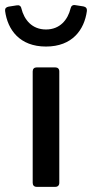

<svg xmlns="http://www.w3.org/2000/svg" viewBox="-51 -727 359 747"><path d="M-31.2 -684.6C-21.5 -611.3 25.4 -545.9 127.9 -545.9C230.5 -545.9 277.3 -611.3 287.1 -684.6C288.1 -694.3 283.2 -700.2 273.4 -702.1L242.2 -707C232.4 -709 225.6 -704.1 223.6 -694.3C212.9 -650.4 182.6 -612.3 127.9 -612.3C73.2 -612.3 43 -650.4 32.2 -694.3C30.3 -704.1 23.4 -708 13.7 -706.1L-17.6 -701.2C-27.3 -699.2 -32.2 -694.3 -31.2 -684.6ZM76.2 -449.2V-15.6C76.2 -5.9 82 0 91.8 0H164.1C173.8 0 179.7 -5.9 179.7 -15.6V-449.2C179.7 -459 173.8 -464.8 164.1 -464.8H91.8C82 -464.8 76.2 -459 76.2 -449.2Z"/></svg>

Font: Ed Sans Neue Medium
Style: Regular
Weight: 500
Designer: Stephen Hutchings
Version: Version 1.004;PS 001.004;hotconv 1.0.88;makeotf.lib2.5.64775